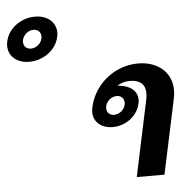

<svg xmlns="http://www.w3.org/2000/svg" viewBox="-349 -811 853 863"><g transform="rotate(-5 77.0 -379.0)"><path d="M233.3 0H358.3L429.2 -333.3C432.5 -347.5 434.2 -361.7 434.2 -374.2C434.2 -460 366.7 -508.3 283.3 -508.3C175 -508.3 83.3 -430.8 61.7 -329.2C60 -321.7 59.2 -315 59.2 -308.3C59.2 -262.5 95.8 -233.3 145.8 -233.3C202.5 -233.3 257.5 -270.8 270 -329.2C271.7 -335 271.7 -340.8 271.7 -346.7C271.7 -390.8 230.8 -414.2 182.5 -416.7C198.3 -426.7 217.5 -433.3 238.3 -433.3C278.3 -433.3 309.2 -418.3 309.2 -371.7C309.2 -363.3 308.3 -353.3 305.8 -341.7ZM175 -370.8C195 -370.8 208.3 -357.5 208.3 -338.3C208.3 -335 208.3 -332.5 207.5 -329.2C202.5 -305.8 180 -287.5 156.7 -287.5C136.7 -287.5 123.3 -300.8 123.3 -320C123.3 -323.3 123.3 -325.8 124.2 -329.2C129.2 -352.5 151.7 -370.8 175 -370.8ZM-171.7 -700C-151.7 -700 -138.3 -686.7 -138.3 -667.5C-138.3 -664.2 -138.3 -661.7 -139.2 -658.3C-144.2 -635 -166.7 -616.7 -190 -616.7C-210 -616.7 -223.3 -630 -223.3 -649.2C-223.3 -652.5 -223.3 -655 -222.5 -658.3C-217.5 -681.7 -195 -700 -171.7 -700ZM-160 -758.3C-225.8 -758.3 -281.7 -714.2 -293.3 -658.3C-295 -651.7 -295.8 -645 -295.8 -638.3C-295.8 -592.5 -260 -558.3 -202.5 -558.3C-136.7 -558.3 -80 -602.5 -68.3 -658.3C-66.7 -665 -65.8 -671.7 -65.8 -678.3C-65.8 -724.2 -102.5 -758.3 -160 -758.3Z"/></g></svg>

Font: BoonHome
Style: Bold Oblique
Weight: 700
Italic angle: -12°
Designer: Sungsit Sawaiwan
Foundry: Sungsit Sawaiwan
Version: Version 0.2